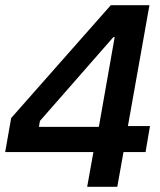

<svg xmlns="http://www.w3.org/2000/svg" viewBox="-25 -720 616 740"><path d="M335 -134H-5L18 -265L402 -700H551L468 -234H553L536 -134H451L427 0H311ZM356 -231 417 -577H412L129 -254L125 -231Z"/></svg>

Font: Chakra Petch SemiBold
Style: Italic
Weight: 600
Italic angle: -10°
Designer: Katatrad Aksorn Co.,Ltd.
Foundry: Cadson Demak Co.,Ltd.
Version: Version 1.000; ttfautohint (v1.6)